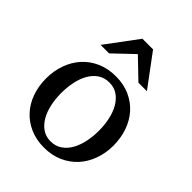

<svg xmlns="http://www.w3.org/2000/svg" viewBox="-207 -833 959 959"><g transform="rotate(45 272.0 -354.0)"><path d="M509.8 -240.2Q509.8 -187 492.9 -140.9Q476.1 -94.7 445.1 -60.8Q414.1 -26.9 369.9 -7.3Q325.7 12.2 271 12.2Q216.3 12.2 172.4 -7.1Q128.4 -26.4 97.7 -60.1Q66.9 -93.8 50.5 -139.9Q34.2 -186 34.2 -240.2Q34.2 -293.5 50.8 -339.8Q67.4 -386.2 98.6 -420.7Q129.9 -455.1 174.1 -474.6Q218.3 -494.1 273.9 -494.1Q329.6 -494.1 373.5 -474.1Q417.5 -454.1 447.8 -419.7Q478 -385.3 493.9 -339.1Q509.8 -293 509.8 -240.2ZM405.8 -241.2Q405.8 -282.2 397.7 -319.8Q389.6 -357.4 373 -386.2Q356.4 -415 331.5 -432.1Q306.6 -449.2 272.9 -449.2Q238.3 -449.2 212.9 -432.1Q187.5 -415 171.1 -386.2Q154.8 -357.4 147 -319.8Q139.2 -282.2 139.2 -241.2Q139.2 -200.7 147.2 -163.1Q155.3 -125.5 171.9 -96.7Q188.5 -67.9 213.4 -50.5Q238.3 -33.2 272 -33.2Q306.2 -33.2 331.5 -50.3Q356.9 -67.4 373.3 -96.2Q389.6 -125 397.7 -162.6Q405.8 -200.2 405.8 -241.2ZM375.5 -550.8 272.5 -649.9 168.5 -550.8H108.4L234.4 -720.2H309.6L435.5 -550.8Z"/></g></svg>

Font: Tagmukay Beta
Style: Regular
Weight: 400
Designer: Peter Martin
Foundry: SIL International
Version: Version 2.000; dev 82b92eM